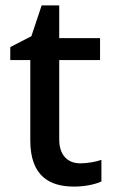

<svg xmlns="http://www.w3.org/2000/svg" viewBox="-20 -680 419 710"><path d="M277 -76C231 -76 199 -105 199 -165V-458H350V-539H199V-660H134L96 -546L18 -506V-458H92V-161C92 -27 165 10 254 10C293 10 332 2 355 -9V-89C336 -82 305 -76 277 -76Z"/></svg>

Font: Noto Sans Lao UI Med
Style: Regular
Weight: 500
Designer: Monotype Design Team
Foundry: Monotype Imaging Inc.
Version: Version 2.000